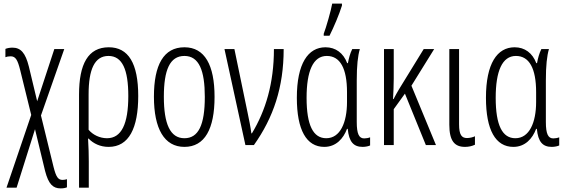

<svg xmlns="http://www.w3.org/2000/svg" viewBox="-20 -804 3128 1064"><path d="M49 -540C34 -540 19 -537 10 -533V-487C17 -490 27 -492 39 -492C67 -492 78 -471 92 -415L153 -167L16 236H72L174 -88L230 144C249 217 274 240 316 240C331 240 341 238 351 234V189C344 191 336 193 327 193C302 193 291 177 277 122L207 -164L336 -532H281L186 -243L140 -435C121 -511 95 -540 49 -540Z M746 -272C746 -454 691 -542 583 -542C468 -542 418 -449 418 -280V236H472V90C472 54 471 13 468 -36H471C498 -8 536 10 582 10C695 10 746 -95 746 -272ZM581 -494C658 -494 691 -418 691 -272C691 -117 653 -38 573 -38C533 -38 494 -57 471 -85V-281C471 -419 504 -494 581 -494Z M1169 -267C1169 -443 1115 -542 1002 -542C887 -542 833 -445 833 -268C833 -91 890 10 1002 10C1115 10 1169 -90 1169 -267ZM888 -268C888 -416 921 -494 1002 -494C1083 -494 1115 -413 1115 -267C1115 -112 1080 -38 1002 -38C923 -38 888 -117 888 -268Z M1224 -532 1340 0H1387C1495 -152 1552 -320 1552 -532H1498C1498 -342 1452 -191 1376 -65H1373C1369 -98 1359 -147 1352 -180L1279 -532Z M1774 -606H1806C1830 -654 1859 -722 1875 -773V-784H1821C1815 -748 1787 -650 1774 -617ZM1777 10C1842 10 1883 -36 1903 -90H1907C1914 -18 1939 10 1990 10C2006 10 2023 6 2031 2V-43C2021 -39 2008 -37 1998 -37C1970 -37 1957 -61 1957 -128V-358C1957 -441 1963 -494 1974 -532H1932C1920 -508 1913 -481 1908 -454H1904C1883 -510 1840 -542 1784 -542C1687 -542 1625 -452 1625 -262C1625 -84 1678 10 1777 10ZM1788 -38C1716 -38 1679 -109 1679 -262C1679 -410 1715 -494 1791 -494C1865 -494 1903 -425 1903 -293V-239C1903 -124 1865 -38 1788 -38Z M2386 -532H2328L2191 -309C2180 -291 2171 -274 2161 -255H2158C2160 -292 2162 -331 2162 -369V-532H2108V0H2162V-199L2224 -285L2340 0H2396L2260 -329Z M2524 -532H2470V-113C2470 -23 2499 10 2557 10C2577 10 2595 6 2612 -2V-49C2603 -44 2584 -39 2568 -39C2539 -39 2524 -56 2524 -115Z M2825 10C2890 10 2931 -36 2951 -90H2955C2962 -18 2987 10 3038 10C3054 10 3071 6 3079 2V-43C3069 -39 3056 -37 3046 -37C3018 -37 3005 -61 3005 -128V-358C3005 -441 3011 -494 3022 -532H2980C2968 -508 2961 -481 2956 -454H2952C2931 -510 2888 -542 2832 -542C2735 -542 2673 -452 2673 -262C2673 -84 2726 10 2825 10ZM2836 -38C2764 -38 2727 -109 2727 -262C2727 -410 2763 -494 2839 -494C2913 -494 2951 -425 2951 -293V-239C2951 -124 2913 -38 2836 -38Z"/></svg>

Font: Noto Sans UI Condensed Light
Style: Regular
Weight: 300
Width: 3
Designer: Monotype Design Team
Foundry: Monotype Imaging Inc.
Version: Version 1.901